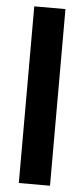

<svg xmlns="http://www.w3.org/2000/svg" viewBox="-54 -778 350 809"><g transform="rotate(5 121.0 -373.5)"><path d="M57.6 0Q90.8 0 189.5 0Q189.5 -186.5 189.5 -747.1Q156.2 -747.1 57.6 -747.1Q57.6 -723.6 57.6 -653.3Q57.6 -490.2 57.6 0Z"/></g></svg>

Font: BM-Biotif
Style: Bold
Weight: 400
Designer: Deni Anggara
Version: Version 1.000;PS 001.000;hotconv 1.0.88;makeotf.lib2.5.64776